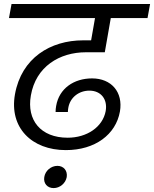

<svg xmlns="http://www.w3.org/2000/svg" viewBox="-20 -760 772 962"><path d="M310 -7.9C456.7 -7.9 560.4 -86.1 580.9 -201.2C597.7 -298.7 537.7 -367.2 441.4 -367.2C350 -367.2 276.3 -316.7 261.3 -229.2C259.5 -220 258.5 -208.4 258.5 -198.7H320.1C320.1 -205.2 321.1 -212.9 322.1 -219.2C330.8 -272.5 376.2 -305.9 427.8 -305.9C485.6 -305.9 520 -263 509.5 -203.4C494.6 -123.3 415.2 -70 319.1 -70C183.9 -70 112.9 -158.1 134.6 -281.4C159.5 -426.7 278.6 -498.1 410.2 -498.1H505.1L537.4 -682.7H458.4L429.4 -517.2L487.3 -557.9H396.6C232.6 -557.9 87.4 -469.6 54.9 -287.2C25.4 -120.4 139 -7.9 310 -7.9ZM719.2 -669.6 732 -740H37.8L25 -669.6ZM248.5 182.4C279.9 182.4 308.5 158.8 314.3 127.4C319.3 95.3 298.9 71 267.8 71C235.4 71 206.8 95.3 201.8 127.4C196.8 158.8 217.1 182.4 248.5 182.4Z"/></svg>

Font: Poppins Devanagari Thin
Style: Italic
Weight: 100
Italic angle: -10°
Designer: Ninad Kale (Devanagari), Jonny Pinhorn (Latin)
Foundry: Indian Type Foundry
Version: 4.005